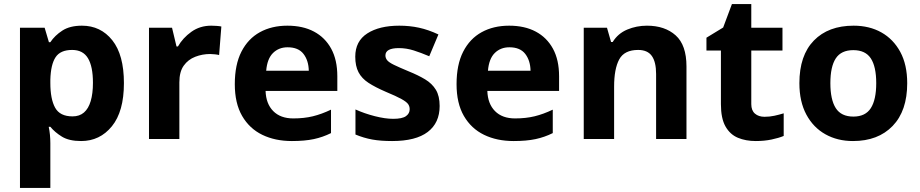

<svg xmlns="http://www.w3.org/2000/svg" viewBox="-20 -682 4516 942"><path d="M382 -556Q474 -556 531 -484.5Q588 -413 588 -274Q588 -135 529 -62.5Q470 10 378 10Q319 10 284 -11.5Q249 -33 227 -60H219Q223 -41 225 -20.5Q227 0 227 20V240H78V-546H199L220 -475H227Q249 -508 286 -532Q323 -556 382 -556ZM334 -437Q276 -437 252.5 -401Q229 -365 227 -291V-275Q227 -196 250.5 -153.5Q274 -111 336 -111Q370 -111 392 -130Q414 -149 425 -186Q436 -223 436 -276Q436 -356 411.5 -396.5Q387 -437 334 -437Z M1016 -556Q1027 -556 1042 -555Q1057 -554 1066 -552L1055 -412Q1048 -414 1034.5 -415.5Q1021 -417 1011 -417Q973 -417 938 -403.5Q903 -390 881.5 -360Q860 -330 860 -278V0H711V-546H824L846 -454H853Q877 -496 919 -526Q961 -556 1016 -556Z M1390 -556Q1466 -556 1520.5 -527Q1575 -498 1605 -443Q1635 -388 1635 -308V-236H1283Q1285 -173 1320.5 -137Q1356 -101 1419 -101Q1472 -101 1515 -111.5Q1558 -122 1604 -144V-29Q1564 -9 1519.5 0.5Q1475 10 1412 10Q1330 10 1267 -20.5Q1204 -51 1168 -113Q1132 -175 1132 -269Q1132 -365 1164.5 -428.5Q1197 -492 1255 -524Q1313 -556 1390 -556ZM1391 -450Q1348 -450 1319.5 -422Q1291 -394 1286 -335H1495Q1494 -385 1469 -417.5Q1444 -450 1391 -450Z M2137 -162Q2137 -79 2078.5 -34.5Q2020 10 1904 10Q1847 10 1806 2.5Q1765 -5 1724 -22V-145Q1768 -125 1819 -112Q1870 -99 1909 -99Q1953 -99 1971.5 -112Q1990 -125 1990 -146Q1990 -160 1982.5 -171Q1975 -182 1950 -196Q1925 -210 1872 -232Q1821 -254 1788 -275.5Q1755 -297 1739 -327.5Q1723 -358 1723 -404Q1723 -480 1782 -518Q1841 -556 1939 -556Q1990 -556 2036 -546Q2082 -536 2131 -513L2086 -406Q2046 -423 2010 -434.5Q1974 -446 1937 -446Q1904 -446 1887.5 -437Q1871 -428 1871 -410Q1871 -397 1879.5 -386.5Q1888 -376 1912.5 -364Q1937 -352 1985 -332Q2032 -313 2066 -292.5Q2100 -272 2118.5 -241.5Q2137 -211 2137 -162Z M2478 -556Q2554 -556 2608.5 -527Q2663 -498 2693 -443Q2723 -388 2723 -308V-236H2371Q2373 -173 2408.5 -137Q2444 -101 2507 -101Q2560 -101 2603 -111.5Q2646 -122 2692 -144V-29Q2652 -9 2607.5 0.5Q2563 10 2500 10Q2418 10 2355 -20.5Q2292 -51 2256 -113Q2220 -175 2220 -269Q2220 -365 2252.5 -428.5Q2285 -492 2343 -524Q2401 -556 2478 -556ZM2479 -450Q2436 -450 2407.5 -422Q2379 -394 2374 -335H2583Q2582 -385 2557 -417.5Q2532 -450 2479 -450Z M3154 -556Q3242 -556 3295 -508.5Q3348 -461 3348 -356V0H3199V-319Q3199 -378 3178 -407.5Q3157 -437 3111 -437Q3043 -437 3018 -390.5Q2993 -344 2993 -257V0H2844V-546H2958L2978 -476H2986Q3012 -518 3057.5 -537Q3103 -556 3154 -556Z M3731 -109Q3756 -109 3779 -114Q3802 -119 3825 -126V-15Q3801 -5 3765.5 2.5Q3730 10 3688 10Q3639 10 3600.5 -6Q3562 -22 3539.5 -61.5Q3517 -101 3517 -171V-434H3446V-497L3528 -547L3571 -662H3666V-546H3819V-434H3666V-171Q3666 -140 3684 -124.5Q3702 -109 3731 -109Z M4431 -273.7Q4431 -138 4359.5 -64Q4288 10 4165 10Q4089.1 10 4029.8 -23.1Q3970.4 -56.2 3936.2 -119.8Q3902 -183.4 3902 -274Q3902 -410 3973 -483Q4044 -556 4168 -556Q4245.4 -556 4304.2 -523Q4363 -490 4397 -427.3Q4431 -364.5 4431 -273.7ZM4054 -274Q4054 -193 4080.5 -151.5Q4107 -110 4166.9 -110Q4226 -110 4252.5 -151.5Q4279 -193 4279 -274Q4279 -355 4252.5 -395.5Q4226 -436 4166.5 -436Q4107 -436 4080.5 -395.5Q4054 -355 4054 -274Z"/></svg>

Font: Noto Sans Ol Chiki
Style: Regular
Weight: 400
Designer: Monotype Design Team, Lewis McGuffie
Foundry: Monotype Imaging Inc.
Version: Version 2.003